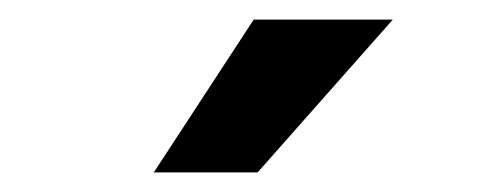

<svg xmlns="http://www.w3.org/2000/svg" viewBox="-20 -752 506 196"><path d="M137 -576 239 -732H381L243 -576Z"/></svg>

Font: Undotted
Style: Bold
Weight: 700
Designer: Delve Withrington, Dave Bailey, Thomas Jockin
Foundry: Delve Fonts LLC
Version: Version 4.000